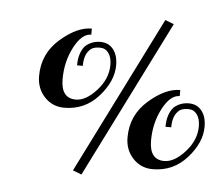

<svg xmlns="http://www.w3.org/2000/svg" viewBox="-41 -480 655 567"><g transform="rotate(5 286.0 -196.0)"><path d="M152 -150Q213 -150 253.5 -195.5Q294 -241 294 -288Q294 -318 280 -335.5Q266 -353 242 -353Q216 -353 197 -336Q179 -315 179 -278H196Q196 -309 210 -324Q219 -336 242 -336Q258 -336 267.5 -323Q277 -310 277 -288Q277 -247 245.5 -212Q214 -177 184 -177Q140 -177 140 -234Q140 -286 162.5 -329Q185 -372 213 -372V-390Q169 -390 119.5 -346.5Q70 -303 70 -237Q70 -200 93.5 -175Q117 -150 152 -150ZM428 8Q489 8 529.5 -37.5Q570 -83 570 -130Q570 -160 556 -177.5Q542 -195 518 -195Q492 -195 473 -178Q455 -157 455 -120H472Q472 -151 486 -166Q495 -178 518 -178Q534 -178 543.5 -165Q553 -152 553 -130Q553 -89 521.5 -54Q490 -19 460 -19Q416 -19 416 -76Q416 -128 438.5 -171Q461 -214 489 -214V-232Q445 -232 395.5 -188.5Q346 -145 346 -79Q346 -42 369.5 -17Q393 8 428 8ZM194 32 427 -434 453 -424 220 42Z"/></g></svg>

Font: Sail
Style: Regular
Weight: 400
Designer: Miguel Hernandez
Foundry: Miguel Hernandez
Version: Version 1.002